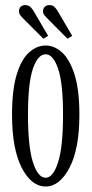

<svg xmlns="http://www.w3.org/2000/svg" viewBox="-20 -702 352 734"><path d="M154.5 11Q100 11 63 -61Q26 -133 26 -263.5Q26 -359 43.8 -417Q61.5 -475 91 -501.5Q120.5 -528 154.5 -528Q188 -528 217.2 -501.5Q246.5 -475 265 -417Q283.5 -359 283.5 -263.5Q283.5 -133 245.8 -61Q208 11 154.5 11ZM154.5 -22.5Q183 -22.5 202 -81.5Q221 -140.5 221 -263.5Q221 -385 202 -439.8Q183 -494.5 154.5 -494.5Q125 -494.5 106 -439.8Q87 -385 87 -263.5Q87 -140.5 106 -81.5Q125 -22.5 154.5 -22.5ZM238 -554 161 -631.5Q153.5 -639 149 -645Q144.5 -651 144.5 -658.5Q144.5 -670 151.5 -676.2Q158.5 -682.5 168 -682.5Q181.5 -682.5 188.8 -675Q196 -667.5 201.5 -658L256 -565ZM146 -554 68.5 -631.5Q61 -639 56.8 -645Q52.5 -651 52.5 -658.5Q52.5 -670 59.2 -676.2Q66 -682.5 75.5 -682.5Q89.5 -682.5 96.8 -675Q104 -667.5 109.5 -658L164 -565Z"/></svg>

Font: Imbue 10pt Light
Style: Regular
Weight: 300
Designer: Tyler Finck
Foundry: Etcetera Type Company
Version: Version 1.102; ttfautohint (v1.8.3)